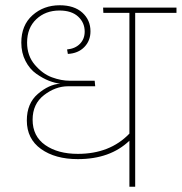

<svg xmlns="http://www.w3.org/2000/svg" viewBox="-20 -710 691 730"><path d="M651 -681V-661H494V0H472V-175Q399 -105 276 -105Q190 -105 136 -143.5Q82 -182 82 -252Q82 -317 124 -353Q166 -389 209 -392Q189 -394 166 -403Q143 -412 118 -429.5Q93 -447 77 -478Q61 -509 61 -548Q61 -614 103.5 -652Q146 -690 207 -690Q262 -690 293 -662Q324 -634 324 -591Q324 -555 300.5 -531Q277 -507 238 -505L235 -522Q266 -525 284 -543.5Q302 -562 302 -590Q302 -624 277 -647Q252 -670 206 -670Q153 -670 118 -637Q83 -604 83 -548Q83 -498 112.5 -463.5Q142 -429 177.5 -416Q213 -403 246 -403H340L342 -382H239Q191 -382 147.5 -348.5Q104 -315 104 -255Q104 -192 152 -158.5Q200 -125 276 -125Q398 -125 472 -202V-661H373L372 -681Z"/></svg>

Font: FiraGO Thin
Style: Regular
Weight: 100
Designer: bBox Type
Foundry: bBox Type GmbH
Version: Version 1.001;PS 001.001;hotconv 1.0.88;makeotf.lib2.5.64775